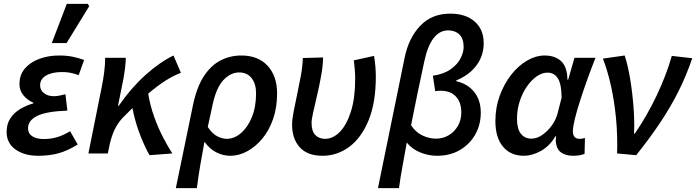

<svg xmlns="http://www.w3.org/2000/svg" viewBox="-20 -788 3575 986"><path d="M176 12Q105 12 59.5 -20.5Q14 -53 14 -110Q14 -151 33 -180Q52 -209 83.5 -228Q115 -247 151 -257V-261Q123 -272 101.5 -297Q80 -322 80 -356Q80 -404 108 -436.5Q136 -469 182.5 -486Q229 -503 283 -503Q321 -503 351.5 -497Q382 -491 412 -480L384 -402Q360 -411 340.5 -414.5Q321 -418 298 -418Q247 -418 216.5 -400Q186 -382 186 -350Q186 -325 206 -309.5Q226 -294 256 -294Q271 -294 285.5 -297Q300 -300 316 -304L326 -220Q217 -216 170.5 -192.5Q124 -169 124 -130Q124 -102 146 -88Q168 -74 205 -74Q240 -74 271.5 -83Q303 -92 340 -114L379 -46Q326 -13 279.5 -0.5Q233 12 176 12ZM246 -567 323 -768H431L438 -756L322 -567Z M434 0 504 -349Q510 -378 515 -417Q520 -456 520 -491H626Q626 -470 622 -437.5Q618 -405 612 -374L586 -245H590Q652 -335 725.5 -401.5Q799 -468 871 -503L909 -414Q871 -400 829.5 -373.5Q788 -347 741 -307Q751 -246 772 -187.5Q793 -129 818.5 -80.5Q844 -32 865 0L748 9Q727 -26 701 -91.5Q675 -157 660 -233Q635 -209 609 -182Q584 -155 567.5 -120Q551 -85 540 -31L534 0Z M883 178 971 -248Q990 -340 1026.5 -396Q1063 -452 1112.5 -477.5Q1162 -503 1219 -503Q1306 -503 1354.5 -450Q1403 -397 1403 -308Q1403 -236 1382.5 -177Q1362 -118 1327 -76Q1292 -34 1249.5 -11Q1207 12 1163 12Q1126 12 1091 -5.5Q1056 -23 1030 -60Q1018 5 1008.5 60Q999 115 991 178ZM1144 -75Q1183 -75 1217.5 -104.5Q1252 -134 1273.5 -186.5Q1295 -239 1295 -308Q1295 -358 1272 -387Q1249 -416 1208 -416Q1165 -416 1128 -377.5Q1091 -339 1072 -251L1047 -136Q1071 -100 1097 -87.5Q1123 -75 1144 -75Z M1636 12Q1559 12 1519.5 -31.5Q1480 -75 1480 -147Q1480 -175 1488 -215.5Q1496 -256 1506 -303.5Q1516 -351 1525 -399Q1534 -447 1535 -490L1639 -493Q1639 -454 1630 -403.5Q1621 -353 1609.5 -303Q1598 -253 1589 -214Q1580 -175 1580 -157Q1580 -114 1599.5 -94.5Q1619 -75 1649 -75Q1690 -75 1725 -110.5Q1760 -146 1782 -215Q1804 -284 1804 -384Q1804 -405 1802 -431Q1800 -457 1797 -478L1901 -501Q1906 -469 1908 -443Q1910 -417 1910 -395Q1910 -260 1872.5 -169.5Q1835 -79 1773 -33.5Q1711 12 1636 12Z M1921 178 2058 -492Q2079 -594 2138.5 -656Q2198 -718 2292 -718Q2371 -718 2417.5 -677.5Q2464 -637 2464 -566Q2464 -503 2427.5 -453Q2391 -403 2323 -375V-371Q2381 -358 2415 -316Q2449 -274 2449 -209Q2449 -148 2421 -98Q2393 -48 2342.5 -18Q2292 12 2224 12Q2180 12 2137.5 -5.5Q2095 -23 2069 -56Q2059 2 2048 60Q2037 118 2029 178ZM2219 -76Q2255 -76 2284.5 -93.5Q2314 -111 2331.5 -141.5Q2349 -172 2349 -210Q2349 -263 2321 -292.5Q2293 -322 2243 -322Q2236 -322 2229.5 -321.5Q2223 -321 2215 -320L2203 -399Q2261 -408 2295.5 -433Q2330 -458 2345.5 -489Q2361 -520 2361 -546Q2361 -590 2339 -611Q2317 -632 2281 -632Q2238 -632 2207 -592.5Q2176 -553 2159 -473Q2141 -391 2124.5 -310.5Q2108 -230 2091 -145Q2114 -109 2149 -92.5Q2184 -76 2219 -76Z M2671 12Q2602 12 2563 -35Q2524 -82 2524 -166Q2524 -236 2546.5 -297Q2569 -358 2605.5 -404.5Q2642 -451 2687 -477Q2732 -503 2777 -503Q2830 -503 2861.5 -474Q2893 -445 2894 -379H2898L2930 -491H3038Q3017 -438 2996.5 -381Q2976 -324 2959 -271Q2942 -218 2932 -177Q2922 -136 2922 -114Q2922 -75 2957 -75Q2965 -75 2971.5 -76.5Q2978 -78 2984 -79L2982 2Q2958 12 2923 12Q2886 12 2861.5 -5Q2837 -22 2834 -65Q2834 -69 2834.5 -75Q2835 -81 2836 -88H2832Q2802 -37 2757 -12.5Q2712 12 2671 12ZM2709 -76Q2737 -76 2764 -94.5Q2791 -113 2812.5 -142Q2834 -171 2843 -204L2864 -286Q2864 -354 2845.5 -384.5Q2827 -415 2791 -415Q2764 -415 2736.5 -396Q2709 -377 2686 -344Q2663 -311 2649 -268Q2635 -225 2635 -178Q2635 -126 2655 -101Q2675 -76 2709 -76Z M3149 0Q3152 -92 3143.5 -180.5Q3135 -269 3117.5 -347.5Q3100 -426 3076 -487L3188 -503Q3205 -451 3216.5 -380.5Q3228 -310 3233.5 -236.5Q3239 -163 3236 -102H3240Q3302 -192 3352 -297Q3402 -402 3430 -501L3535 -489Q3505 -400 3464 -318.5Q3423 -237 3369.5 -157Q3316 -77 3247 9Z"/></svg>

Font: Source Sans 3 Semibold
Style: Italic
Weight: 600
Italic angle: -11°
Designer: Paul D. Hunt
Foundry: Adobe
Version: Version 3.052;hotconv 1.1.0;makeotfexe 2.6.0